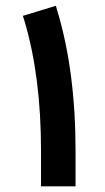

<svg xmlns="http://www.w3.org/2000/svg" viewBox="-20 -663 373 681"><path d="M228.5 -2H145H125.5V-21.5V-127Q125.5 -391.6 66.9 -588.4L61 -606.9L79.6 -612.3L159.2 -636.7L178.2 -642.6L183.6 -623.5Q248 -409.7 248 -126.5V-21.5V-2Z"/></svg>

Font: Shabnam WOL
Style: Bold-WOL
Weight: 700
Foundry: DejaVu fonts team - Redesigned by Saber Rastikerdar - Based on Vazir font
Version: Version 5.0.0